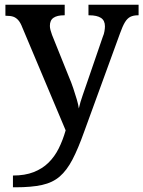

<svg xmlns="http://www.w3.org/2000/svg" viewBox="-20 -556 609 816"><path d="M35 190Q86 190 123 175.5Q160 161 186 135.5Q212 110 229.5 75Q247 40 259 -2L75 -439Q67 -460 57.5 -470.5Q48 -481 36.5 -485Q25 -489 6 -489H3V-536H255V-491H252Q223 -491 207.5 -480.5Q192 -470 192 -446Q192 -438 194.5 -428.5Q197 -419 201 -408L273 -229Q283 -206 291.5 -180.5Q300 -155 306.5 -133Q313 -111 315 -95Q321 -122 331.5 -151.5Q342 -181 350 -205L417 -400Q422 -411 424 -423.5Q426 -436 426 -444Q426 -469 409 -480Q392 -491 359 -491H356V-536H569V-491H566Q547 -491 534 -484.5Q521 -478 511 -461.5Q501 -445 490 -414L338 3Q312 76 288 122Q264 168 234 194Q204 220 159 230Q114 240 46 240H35Z"/></svg>

Font: Noto Serif Thai Medium
Style: Regular
Weight: 500
Version: Version 2.001